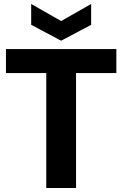

<svg xmlns="http://www.w3.org/2000/svg" viewBox="-20 -947 616 967"><path d="M213 0V-579H10V-700H566V-579H363V0ZM288 -742 137 -822V-927L288 -841L439 -927V-822Z"/></svg>

Font: DM Sans 36pt Black
Style: Regular
Weight: 900
Designer: Colophon Foundry, Jonny Pinhorn
Foundry: Colophon Foundry
Version: Version 4.004;gftools[0.9.30]